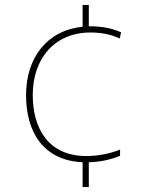

<svg xmlns="http://www.w3.org/2000/svg" viewBox="-20 -744 610 774"><path d="M338 -638V-724H313V-636C170 -622 85 -511 85 -361C85 -211 155 -97 313 -90V10H338V-90C389 -91 433 -103 464 -116V-141C425 -125 376 -115 328 -115C176 -115 112 -225 112 -361C112 -509 201 -613 345 -613C383 -613 423 -607 463 -589L468 -614C428 -631 391 -638 338 -638Z"/></svg>

Font: Noto Sans Malayalam Thin
Style: Regular
Weight: 100
Designer: Jelle Bosma - Monotype Design Team
Foundry: Monotype Imaging Inc.
Version: Version 2.104